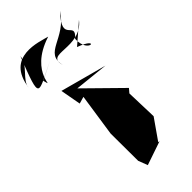

<svg xmlns="http://www.w3.org/2000/svg" viewBox="-301 -821 913 913"><g transform="rotate(-45 155.5 -365.0)"><path d="M209 0 281 -103 276 -261 293 -281 118 -453 289 -435 56 -498 75 -394 110 -404 78 -189 79 -5 97 42 217 1ZM29 -593C50 -515 0 -663 194 -725C149 -736 -19 -803 -43 -619C-42 -665 32 -697 35 -753C-53 -529 -34 -565 121 -639ZM256 -593C375 -550 272 -524 277 -627C347 -689 210 -657 321 -772C246 -657 123 -687 148 -581C118 -683 271 -571 354 -678Z"/></g></svg>

Font: Asimov Silicon
Style: Regular
Weight: 400
Designer: Google
Version: Version 2.000980; 2014